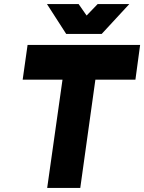

<svg xmlns="http://www.w3.org/2000/svg" viewBox="-20 -920 706 940"><path d="M210 -900 304 -754H478L613 -900H458L404 -844L365 -900ZM115 -700 91 -530H286L211 0H373L447 -530H643L666 -700Z"/></svg>

Font: Unageo
Style: Black-Italic
Weight: 900
Designer: Richard Sepsi
Foundry: Richard Sepsi
Version: Version 2.000